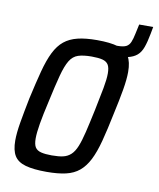

<svg xmlns="http://www.w3.org/2000/svg" viewBox="-73 -662 605 729"><g transform="rotate(10 229.5 -298.0)"><path d="M285 -470 294 -510H338Q360 -510 371 -515.5Q382 -521 387.5 -534Q393 -547 397 -567L405 -604H459L454 -577Q448 -545 440.5 -524Q433 -503 419.5 -491.5Q406 -480 384.5 -475Q363 -470 331 -470ZM155 8Q105 8 74.5 -0.5Q44 -9 31 -30Q18 -51 18 -89Q18 -118 25 -159Q32 -200 43 -255Q57 -318 69 -363.5Q81 -409 96 -439Q111 -469 132 -486Q153 -503 183.5 -510.5Q214 -518 258 -518Q309 -518 339 -509Q369 -500 382 -479Q395 -458 395 -419Q395 -391 388 -350Q381 -309 369 -255Q356 -191 344 -145.5Q332 -100 317 -70.5Q302 -41 281 -23.5Q260 -6 229.5 1Q199 8 155 8ZM164 -57Q191 -57 208 -61Q225 -65 237.5 -76.5Q250 -88 259 -110Q268 -132 276.5 -167.5Q285 -203 296 -255Q307 -308 313.5 -343Q320 -378 320 -400Q320 -423 313 -434Q306 -445 290.5 -449Q275 -453 249 -453Q217 -453 197 -446.5Q177 -440 164.5 -419.5Q152 -399 141.5 -359.5Q131 -320 117 -255Q105 -203 99 -167.5Q93 -132 93 -110Q93 -87 100 -76Q107 -65 123 -61Q139 -57 164 -57Z"/></g></svg>

Font: Saira Condensed
Style: Italic
Weight: 400
Width: 3
Italic angle: -12°
Designer: Hector Gatti with collaboration of the Omnibus-Type team
Foundry: Omnibus-Type
Version: Version 1.100